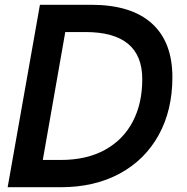

<svg xmlns="http://www.w3.org/2000/svg" viewBox="-20 -783 780 803"><path d="M12 0 147 -763H361Q528 -763 614.5 -685.5Q701 -608 701 -460Q701 -322 643.5 -218Q586 -114 480.5 -57Q375 0 234 0ZM234 -114Q342 -114 418.5 -156Q495 -198 535 -274Q575 -350 575 -452Q575 -649 337 -649H253L159 -114Z"/></svg>

Font: Open Sauce Sans SemiBold Italic
Style: Regular
Weight: 600
Italic angle: -10°
Designer: Alfredo Marco Pradil
Foundry: Creative Sauce Fz LLC
Version: Version 1.477